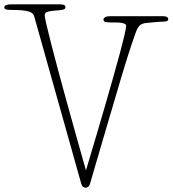

<svg xmlns="http://www.w3.org/2000/svg" viewBox="-55 -841 799 889"><path d="M343 -52Q395 -225 436 -367Q453 -427 470 -486Q487 -545 500 -594Q513 -643 521 -677Q529 -711 529 -721Q529 -728 522 -731Q515 -734 504.5 -735.5Q494 -737 481.5 -737Q469 -737 458 -737Q448 -737 436 -738.5Q424 -740 424 -751Q424 -756 431 -761Q438 -766 458 -766H701Q710 -766 717 -763Q724 -760 724 -752Q724 -741 704 -741Q693 -741 681 -740Q669 -739 657.5 -738Q646 -737 637.5 -736Q629 -735 625 -735Q603 -733 593 -724Q583 -715 576 -697Q560 -654 541 -594.5Q522 -535 502 -467.5Q482 -400 461.5 -330Q441 -260 422 -196Q403 -132 387.5 -78.5Q372 -25 362 9Q360 17 354.5 22.5Q349 28 341 28Q336 28 330 24Q324 20 321 9L104 -763Q99 -783 74 -789Q49 -795 1 -795Q-13 -795 -24 -796.5Q-35 -798 -35 -807Q-35 -821 0 -821H217Q235 -821 241.5 -818Q248 -815 248 -807Q248 -798 233 -795.5Q218 -793 200 -792Q182 -791 167 -787Q152 -783 152 -771Q152 -762 160 -727Q168 -692 181.5 -640Q195 -588 212 -524Q229 -460 247 -395Q289 -242 343 -52Z"/></svg>

Font: Life Savers
Style: Regular
Weight: 400
Version: Version 2.001; ttfautohint (v0.93) -l 8 -r 50 -G 200 -x 14 -